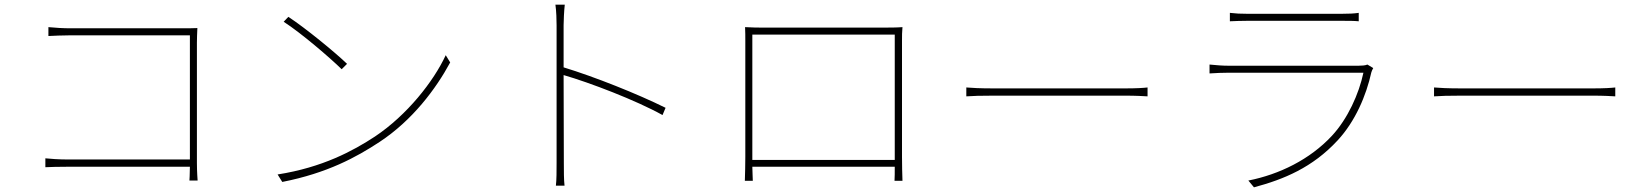

<svg xmlns="http://www.w3.org/2000/svg" viewBox="-20 -777 7040 821"><path d="M825 -5C825 -5 822 -43 822 -80V-595C822 -612 823 -636 824 -657C801 -656 783 -656 763 -656H282C252 -656 216 -658 187 -661V-623C206 -624 251 -626 283 -626H792V-95H271C233 -95 191 -98 174 -100V-62C195 -63 229 -64 272 -64H792C792 -34 790 -5 790 -5Z M1213 -705 1193 -684C1269 -635 1392 -529 1441 -481L1464 -504C1412 -554 1285 -658 1213 -705ZM1167 -31 1187 1C1380 -37 1504 -105 1603 -170C1744 -263 1844 -397 1905 -510L1886 -541C1834 -429 1721 -285 1583 -193C1490 -132 1359 -61 1167 -31Z M2826 -316C2705 -376 2521 -449 2390 -489V-669C2390 -688 2392 -731 2395 -757H2355C2359 -730 2360 -690 2360 -669V-81C2360 -46 2360 -8 2357 17H2394C2391 -8 2391 -46 2391 -81L2390 -456C2501 -424 2700 -348 2813 -285Z M3806 -629V-93H3197V-629ZM3837 -603C3837 -622 3837 -642 3839 -661C3815 -659 3780 -659 3762 -659H3239C3219 -659 3204 -659 3166 -661C3167 -641 3167 -620 3167 -603V-106C3167 -84 3166 -25 3165 -4H3199C3198 -18 3198 -43 3197 -64H3806C3806 -41 3806 -17 3805 -4H3839C3838 -22 3837 -82 3837 -107Z M4112 -365C4137 -367 4176 -368 4230 -368H4790C4837 -368 4870 -366 4887 -365V-403C4869 -401 4842 -399 4789 -399H4230C4169 -399 4136 -401 4112 -403Z M5827 -501C5819 -497 5803 -496 5790 -496H5231C5208 -496 5182 -498 5152 -501V-463C5182 -465 5208 -466 5231 -466H5810C5791 -376 5743 -269 5675 -196C5581 -95 5450 -31 5318 -5L5342 24C5469 -10 5592 -60 5700 -177C5775 -258 5822 -368 5844 -468C5845 -473 5849 -480 5852 -486ZM5239 -686C5264 -687 5286 -688 5314 -688H5716C5747 -688 5769 -688 5790 -686V-722C5769 -719 5748 -718 5717 -718H5314C5284 -718 5264 -719 5239 -722Z M6112 -365C6137 -367 6176 -368 6230 -368H6790C6837 -368 6870 -366 6887 -365V-403C6869 -401 6842 -399 6789 -399H6230C6169 -399 6136 -401 6112 -403Z"/></svg>

Font: Noto Sans CJK JP Thin
Style: Regular
Weight: 250
Designer: Ryoko NISHIZUKA (kana & ideographs); Paul D. Hunt (Latin, Greek & Cyrillic); Wenlong ZHANG (bopomofo); Sandoll Communica
Foundry: Adobe Systems Incorporated
Version: Version 1.004;PS 1.004;hotconv 1.0.82;makeotf.lib2.5.63406